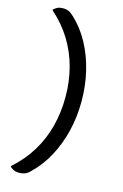

<svg xmlns="http://www.w3.org/2000/svg" viewBox="-140 -831 679 1062"><g transform="rotate(15 200.0 -300.0)"><path d="M147 143Q132 159 117 165Q102 171 85 171Q71 171 62 168.5Q53 166 45.5 161.5Q38 157 31 151V146Q96 89 139 18.5Q182 -52 202.5 -132Q223 -212 223 -297V-303Q223 -388 202 -468Q181 -548 138 -618Q95 -688 30 -745V-750Q38 -756 45 -761Q52 -766 61.5 -768.5Q71 -771 84 -771Q102 -771 116.5 -764.5Q131 -758 146 -743Q200 -693 238 -623Q276 -553 295.5 -470.5Q315 -388 315 -303V-297Q315 -212 295.5 -130.5Q276 -49 238.5 21Q201 91 147 143Z"/></g></svg>

Font: Recursive Casual
Style: Regular
Weight: 400
Version: Version 1.047